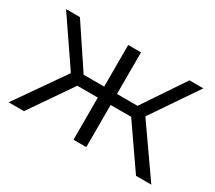

<svg xmlns="http://www.w3.org/2000/svg" viewBox="-103 -725 1033 923"><g transform="rotate(30 413.0 -263.0)"><path d="M724 0 562 -234H448V0H377V-234H263L102 0H17L206 -271L32 -526H109L263 -295H377V-526H448V-295H562L717 -526H794L620 -270L809 0Z"/></g></svg>

Font: mBank
Style: Regular
Weight: 400
Designer: Julieta Ulanovsky
Foundry: Julieta Ulanovsky
Version: Version 7.200;PS 007.200;hotconv 1.0.88;makeotf.lib2.5.64775